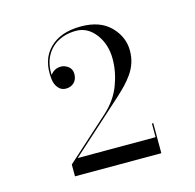

<svg xmlns="http://www.w3.org/2000/svg" viewBox="-75 -991 621 611"><g transform="rotate(-15 235.0 -685.0)"><path d="M100 -457V-496L242 -624Q280 -658.5 296.2 -701.5Q312.5 -744.5 312.5 -787Q312.5 -835 286.8 -869.2Q261 -903.5 222.5 -903.5Q187.5 -903.5 161 -888.2Q134.5 -873 121.2 -844Q108 -815 113 -774.5H108.5Q108.5 -787.5 120 -796.8Q131.5 -806 146.5 -806Q159.5 -806 171 -797.2Q182.5 -788.5 182.5 -772.5Q182.5 -754.5 171.8 -744.2Q161 -734 145 -734Q129.5 -734 119.8 -745.8Q110 -757.5 108 -774.5Q100.5 -839 137 -876Q173.5 -913 241 -913Q304.5 -913 338.5 -878.2Q372.5 -843.5 372.5 -798.5Q372.5 -776 366 -757.2Q359.5 -738.5 348.5 -723Q337.5 -707.5 324.8 -694.2Q312 -681 299.5 -669.5L123.5 -511H380V-556H384.5V-457Z"/></g></svg>

Font: Bodoni Moda 28pt
Style: Regular
Weight: 400
Designer: Owen Earl
Foundry: indestructible type
Version: Version 2.005